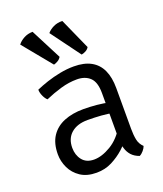

<svg xmlns="http://www.w3.org/2000/svg" viewBox="-136 -812 776 913"><g transform="rotate(-20 252.0 -355.0)"><path d="M51 -133Q51 -188.5 74.5 -224Q98 -259.5 140.2 -276.8Q182.5 -294 238.5 -294Q269.5 -294 305.5 -290.8Q341.5 -287.5 373.5 -279.5V-226.5Q344 -233.5 308.5 -236Q273 -238.5 239.5 -238.5Q187 -238.5 156.5 -212.2Q126 -186 126 -138.5Q126 -102 146.2 -76.5Q166.5 -51 205.5 -51Q245 -51 291 -78.5Q337 -106 368.5 -162L381 -94.5Q364 -74 336.8 -49.2Q309.5 -24.5 274 -6.2Q238.5 12 195.5 12Q146.5 12 114.5 -9.5Q82.5 -31 66.8 -64.2Q51 -97.5 51 -133ZM448 -31.5Q444.5 -21 435 -9.8Q425.5 1.5 414.5 7Q389.5 -2 375.2 -18Q361 -34 354.8 -55.8Q348.5 -77.5 348 -103.5V-335.5Q348 -391 323.5 -414.2Q299 -437.5 257.5 -437.5Q217 -437.5 175.8 -425.5Q134.5 -413.5 94.5 -396Q84.5 -404.5 76.8 -421.5Q69 -438.5 69 -454Q94 -465 126.2 -475.8Q158.5 -486.5 194.2 -493.5Q230 -500.5 265 -500.5Q317 -500.5 351.5 -481.5Q386 -462.5 403 -425.5Q420 -388.5 420 -334.5V-128.5Q420 -97 424.8 -73Q429.5 -49 448 -31.5ZM137.5 -722 217.5 -566.5Q212 -556.5 201.8 -550Q191.5 -543.5 180 -540.5L61.5 -685Q72.5 -700 92.8 -711Q113 -722 137.5 -722ZM288 -722 358.5 -564.5Q353 -554.5 342.2 -548.5Q331.5 -542.5 320 -540.5L210.5 -689Q222.5 -703.5 242.8 -713.2Q263 -723 288 -722Z"/></g></svg>

Font: Signika
Style: Regular
Weight: 300
Designer: Anna Giedry
Foundry: Anna Giedry
Version: Version 2.000